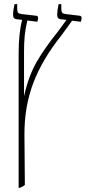

<svg xmlns="http://www.w3.org/2000/svg" viewBox="-20 -667 427 927"><path d="M370 -562 328 -567 278 -498Q184 -381 140.5 -265.5Q97 -150 98 -15L100 226Q93 233 75 240H70V-408Q70 -509 87 -571L62 -574Q51 -575 47 -580.5Q43 -586 43 -597Q43 -614 50 -647H63V-629Q63 -611 67 -606Q71 -601 85 -599L155 -591Q164 -590 164 -580Q164 -572 160 -562L112 -568Q103 -531 99.5 -496.5Q96 -462 96 -415V-202Q118 -301 157.5 -369Q197 -437 260 -515L301 -571L275 -574Q264 -575 260 -580.5Q256 -586 256 -597Q256 -614 263 -647H276V-629Q276 -611 280 -606Q284 -601 298 -599L365 -591Q374 -590 374 -580Q374 -572 370 -562Z"/></svg>

Font: Noto Serif Hebrew NarrowThin
Style: Regular
Weight: 250
Width: 4
Designer: Monotype Design Team
Foundry: Monotype Imaging Inc.
Version: Version 1.000